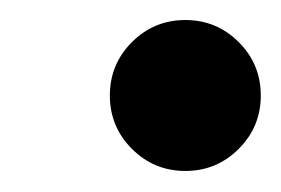

<svg xmlns="http://www.w3.org/2000/svg" viewBox="-20 -500 274 187"><path d="M87 -407Q87 -437.5 108.5 -459Q130 -480.5 160.5 -480.5Q191 -480.5 212.5 -459Q234 -437.5 234 -407Q234 -376.5 212.5 -355Q191 -333.5 160.5 -333.5Q130 -333.5 108.5 -355Q87 -376.5 87 -407Z"/></svg>

Font: Besley* Narrow Medium
Style: Italic
Weight: 500
Width: 4
Italic angle: -13°
Designer: Owen Earl
Foundry: indestructible type*
Version: Version 3.000; ttfautohint (v1.8.3)